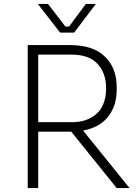

<svg xmlns="http://www.w3.org/2000/svg" viewBox="-20 -964 715 984"><path d="M359.9 -796.9H288.1L173.8 -943.8H226.1L314.9 -828.1H334L419.9 -943.8H471.2ZM175.8 0H122.1V-732.9H339.8Q456.5 -732.9 517.3 -674.3Q578.1 -615.7 578.1 -517.1V-504.9Q578.1 -421.9 534.2 -366.2Q490.2 -310.5 405.8 -294.9L644 0H578.1L345.2 -289.1H175.8ZM347.2 -684.1H175.8V-337.9H347.2Q407.2 -337.9 447.8 -361.3Q488.3 -384.8 506.1 -422.9Q523.9 -460.9 523.9 -511.2Q523.9 -588.9 480 -636.5Q436 -684.1 347.2 -684.1Z"/></svg>

Font: Sora ExtraLight
Style: Regular
Weight: 200
Designer: Jonathan Barnbrook, Julián Moncada
Foundry: Barnbrook Fonts
Version: Version 2.000